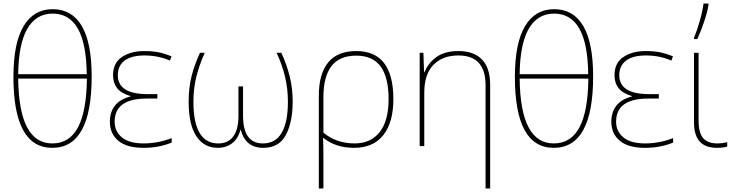

<svg xmlns="http://www.w3.org/2000/svg" viewBox="-20 -827 4153 1087"><path d="M276 10Q56 10 56 -392Q56 -583 113.5 -679Q171 -775 278 -775Q387 -775 443 -680Q499 -585 499 -394Q499 10 276 10ZM83 -407H471Q468 -750 278 -750Q184 -750 134.5 -664Q85 -578 83 -407ZM472 -382H83Q87 -15 276 -15Q373 -15 421.5 -106Q470 -197 472 -382Z M871 -269H811Q629 -269 629 -138Q629 -83 670.5 -49Q712 -15 793 -15Q873 -15 952 -45V-20Q922 -7 881 1.5Q840 10 793 10Q698 10 650 -30Q602 -70 602 -138Q602 -193 631 -229.5Q660 -266 719 -281V-283Q665 -299 642.5 -328.5Q620 -358 620 -401Q620 -471 670.5 -504.5Q721 -538 797 -538Q843 -538 877.5 -531Q912 -524 951 -508L942 -484Q875 -513 798 -513Q724 -513 685.5 -484Q647 -455 647 -401Q647 -294 817 -294H871Z M1637 -251Q1637 -136 1598.5 -63Q1560 10 1470 10Q1418 10 1386.5 -17Q1355 -44 1343 -92H1341Q1330 -45 1296 -17.5Q1262 10 1213 10Q1135 10 1091.5 -56Q1048 -122 1048 -251Q1048 -329 1064 -393.5Q1080 -458 1112 -528H1139Q1107 -456 1091 -390.5Q1075 -325 1075 -251Q1075 -15 1216 -15Q1272 -15 1301 -55Q1330 -95 1330 -171V-338H1356V-171Q1356 -15 1469 -15Q1540 -15 1575 -75.5Q1610 -136 1610 -251Q1610 -324 1594 -391.5Q1578 -459 1546 -528H1573Q1604 -460 1620.5 -393Q1637 -326 1637 -251Z M1985 10Q1881 10 1811 -46H1809Q1811 -2 1811 63V240H1785V-284Q1785 -409 1838 -473.5Q1891 -538 1997 -538Q2207 -538 2207 -266Q2207 -134 2150 -62Q2093 10 1985 10ZM1811 -276V-76Q1845 -47 1890 -31Q1935 -15 1987 -15Q2079 -15 2129.5 -79Q2180 -143 2180 -266Q2180 -388 2135.5 -450Q2091 -512 1997 -512Q1901 -512 1856 -452Q1811 -392 1811 -276Z M2755 -346V240H2729V-345Q2729 -513 2575 -513Q2486 -513 2434 -460Q2382 -407 2382 -302V0H2356V-528H2377L2381 -417H2383Q2403 -469 2450 -503.5Q2497 -538 2575 -538Q2662 -538 2708.5 -490.5Q2755 -443 2755 -346Z M3115 10Q2895 10 2895 -392Q2895 -583 2952.5 -679Q3010 -775 3117 -775Q3226 -775 3282 -680Q3338 -585 3338 -394Q3338 10 3115 10ZM2922 -407H3310Q3307 -750 3117 -750Q3023 -750 2973.5 -664Q2924 -578 2922 -407ZM3311 -382H2922Q2926 -15 3115 -15Q3212 -15 3260.5 -106Q3309 -197 3311 -382Z M3710 -269H3650Q3468 -269 3468 -138Q3468 -83 3509.5 -49Q3551 -15 3632 -15Q3712 -15 3791 -45V-20Q3761 -7 3720 1.5Q3679 10 3632 10Q3537 10 3489 -30Q3441 -70 3441 -138Q3441 -193 3470 -229.5Q3499 -266 3558 -281V-283Q3504 -299 3481.5 -328.5Q3459 -358 3459 -401Q3459 -471 3509.5 -504.5Q3560 -538 3636 -538Q3682 -538 3716.5 -531Q3751 -524 3790 -508L3781 -484Q3714 -513 3637 -513Q3563 -513 3524.5 -484Q3486 -455 3486 -401Q3486 -294 3656 -294H3710Z M3935 -143Q3935 -75 3961 -45Q3987 -15 4041 -15Q4069 -15 4097 -22V3Q4073 10 4039 10Q3974 10 3941.5 -25.5Q3909 -61 3909 -136V-528H3935ZM3909 -613Q3927 -656 3942 -709Q3957 -762 3963 -807H3991V-798Q3984 -756 3966 -703Q3948 -650 3928 -606H3909Z"/></svg>

Font: Noto Sans UI Thin
Style: Regular
Weight: 250
Designer: Monotype Design Team
Foundry: Monotype Imaging Inc.
Version: Version 1.001